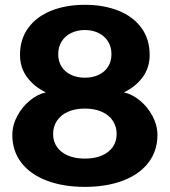

<svg xmlns="http://www.w3.org/2000/svg" viewBox="-20 -752 689 779"><path d="M587.2 -529.5Q587.2 -477 558.6 -438.5Q530 -400 482.8 -377.2Q515.8 -370.2 547.3 -344.4Q578.9 -318.6 598.8 -281.1Q618.8 -243.6 618.8 -204Q618.8 -139.9 582.2 -92.2Q545.8 -44.6 479.1 -19.2Q412.5 6.2 324.2 6.2Q236.1 6.2 169.5 -19.2Q102.9 -44.6 66.4 -92.2Q30 -139.9 30 -204Q30 -243.6 49.9 -281.1Q69.9 -318.6 101.4 -344.4Q133 -370.2 166 -377.2Q118.8 -400 90 -438.6Q61.2 -477.1 61.2 -529.5Q61.2 -593.8 95.3 -639.6Q129.4 -685.5 188.9 -709Q248.5 -732.5 324.2 -732.5Q400.1 -732.5 459.7 -709Q519.2 -685.5 553.2 -639.6Q587.2 -593.8 587.2 -529.5ZM432.2 -532.2Q432.2 -562 418.2 -584.1Q404.2 -606.2 379.7 -618.2Q355.1 -630.2 324.2 -630.2Q293.5 -630.2 268.9 -618.2Q244.2 -606.1 230.2 -584Q216.2 -561.9 216.2 -532.2Q216.2 -502.6 230.2 -481.1Q244.1 -459.6 268.7 -448.2Q293.2 -436.8 324.2 -436.8Q355.4 -436.8 379.9 -448.2Q404.5 -459.6 418.4 -481.1Q432.2 -502.6 432.2 -532.2ZM453.2 -208.5Q453.2 -238.8 437.7 -262.1Q422.1 -285.5 393 -298.5Q363.9 -311.5 324.2 -311.5Q284.8 -311.5 255.7 -298.5Q226.6 -285.5 211.1 -262.1Q195.5 -238.8 195.5 -208.5Q195.5 -178.5 211 -155.9Q226.5 -133.4 255.6 -120.9Q284.6 -108.5 324.2 -108.5Q364 -108.5 393.1 -120.9Q422.2 -133.4 437.8 -155.9Q453.2 -178.5 453.2 -208.5Z"/></svg>

Font: Public Sans VF
Style: Regular
Weight: 400
Designer: Pablo Impallari, Rodrigo Fuenzalida (Modified by Dan O. Williams and USWDS)
Version: Version 1.003